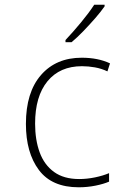

<svg xmlns="http://www.w3.org/2000/svg" viewBox="-20 -785 570 815"><path d="M314 10Q200 10 145 -63.5Q90 -137 90 -259Q90 -393 154 -466.5Q218 -540 327 -540Q396 -540 447 -516L436 -482Q411 -494 383 -499Q355 -504 328 -504Q234 -504 181.5 -440Q129 -376 129 -260Q129 -191 148.5 -138Q168 -85 209.5 -55Q251 -25 316 -25Q349 -25 383 -32Q417 -39 443 -50V-14Q420 -4 385.5 3Q351 10 314 10ZM258 -615Q290 -649 324 -690Q358 -731 380 -765H424V-758Q408 -735 384 -707.5Q360 -680 334 -653Q308 -626 284 -606H258Z"/></svg>

Font: Noto Sans Mono Condensed ExtraLight
Style: Regular
Weight: 200
Width: 3
Designer: Monotype Design Team
Foundry: Monotype Imaging Inc.
Version: Version 2.014; ttfautohint (v1.8.4.7-5d5b)